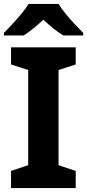

<svg xmlns="http://www.w3.org/2000/svg" viewBox="-20 -954 442 974"><path d="M364 0H36V-87L123 -116V-599L36 -627V-714H364V-627L277 -599V-116L364 -87ZM277 -934Q291 -911 313.5 -883.5Q336 -856 360 -830.5Q384 -805 402 -787V-774H302Q276 -789 251 -809.5Q226 -830 200 -854Q174 -830 150 -810.5Q126 -791 100 -774H0V-787Q19 -806 42.5 -831.5Q66 -857 88.5 -884Q111 -911 125 -934Z"/></svg>

Font: Noto Sans Lao
Style: Bold
Weight: 700
Designer: Monotype Design Team
Foundry: Monotype Imaging Inc.
Version: Version 2.003